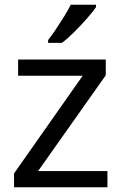

<svg xmlns="http://www.w3.org/2000/svg" viewBox="-20 -786 510 806"><path d="M431 0H39V-58L327 -468H56V-536H424V-470L140 -68H431ZM383 -756Q371 -738 346 -709.5Q321 -681 292.5 -652.5Q264 -624 240 -606H182V-618Q197 -637 214.5 -663Q232 -689 249 -716.5Q266 -744 277 -766H383Z"/></svg>

Font: Noto Sans Nag Mundari
Style: Regular
Weight: 400
Designer: Muthu Nedumaran
Version: Version 1.000; ttfautohint (v1.8.4.7-5d5b)